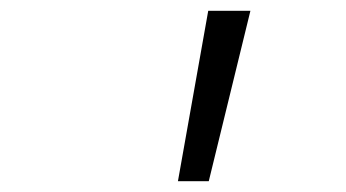

<svg xmlns="http://www.w3.org/2000/svg" viewBox="-20 -820 640 355"><path d="M309 -485 365 -800H443L366 -485Z"/></svg>

Font: Victor Mono Thin ExtraLight
Style: Italic
Weight: 250
Italic angle: -12°
Monospace: yes
Version: Version 1.561;gftools[0.9.30]